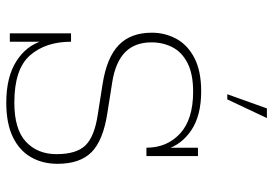

<svg xmlns="http://www.w3.org/2000/svg" viewBox="-146 -692 849 596"><g transform="rotate(90 278.0 -393.5)"><path d="M298 11Q219 11 170 -20Q121 -51 106 -102H109V0H83V-190H109Q109 -111 151.5 -62.5Q194 -14 298 -14Q381 -14 419.5 -50Q458 -86 458 -145Q458 -207 430.5 -235Q403 -263 335 -273L240 -288Q158 -301 119.5 -338Q81 -375 81 -441Q81 -481 99.5 -516Q118 -551 158.5 -572.5Q199 -594 263 -594Q338 -594 383.5 -563.5Q429 -533 443 -485H438V-584H464V-424H438Q438 -488 394 -528.5Q350 -569 264 -569Q209 -569 175 -551.5Q141 -534 126 -504.5Q111 -475 111 -440Q111 -388 141.5 -358Q172 -328 234 -318L329 -303Q415 -290 451.5 -254Q488 -218 488 -148Q488 -101 467 -65Q446 -29 404 -9Q362 11 298 11ZM272 -675 316 -798H346L288 -675Z"/></g></svg>

Font: Rokkitt Thin
Style: Regular
Weight: 250
Version: Version 3.103